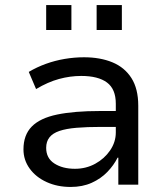

<svg xmlns="http://www.w3.org/2000/svg" viewBox="-20 -732 658 761"><path d="M260 9Q207 9 164.5 -10.5Q122 -30 97.5 -64Q73 -98 73 -140Q73 -197 106 -230.5Q139 -264 206.5 -278Q274 -292 376 -292H454V-229H381Q324 -229 283 -225.5Q242 -222 215.5 -213Q189 -204 176 -187.5Q163 -171 163 -146Q163 -105 195.5 -84Q228 -63 277 -63Q321 -63 357.5 -83Q394 -103 416.5 -136Q439 -169 439 -207V-321Q439 -379 404 -405Q369 -431 302 -431Q258 -431 214 -419Q170 -407 123 -379L94 -447Q126 -466 162 -479Q198 -492 236.5 -498.5Q275 -505 313 -505Q377 -505 425.5 -485Q474 -465 501 -422.5Q528 -380 528 -313V0H449V-107H446Q431 -77 405.5 -50.5Q380 -24 343.5 -7.5Q307 9 260 9ZM363 -613V-712H463V-613ZM163 -613V-712H263V-613Z"/></svg>

Font: Nunito Sans 7pt
Style: Regular
Weight: 400
Designer: Vernon Adams
Foundry: Vernon Adams
Version: Version 3.101;gftools[0.9.27]